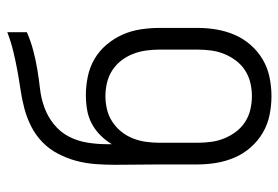

<svg xmlns="http://www.w3.org/2000/svg" viewBox="-142 -634 783 540"><g transform="rotate(-90 250.0 -363.5)"><path d="M250 8Q223 8 196.5 2.5Q170 -3 147 -16.5Q124 -30 106 -50.5Q88 -71 77.5 -95.5Q67 -120 62.5 -146.5Q58 -173 58 -200V-306Q58 -338 57.5 -369Q57 -400 57 -432Q57 -459 59 -486.5Q61 -514 68 -540.5Q75 -567 88 -592Q101 -617 120.5 -636Q140 -655 164.5 -667.5Q189 -680 215.5 -687Q242 -694 269.5 -698Q297 -702 324 -707Q351 -712 377.5 -718.5Q404 -725 430 -735V-680Q405 -669 378.5 -662Q352 -655 325 -650.5Q298 -646 271 -643Q244 -640 218 -630.5Q192 -621 170.5 -603.5Q149 -586 136.5 -562Q124 -538 119.5 -510.5Q115 -483 115 -456Q115 -452 115 -448.5Q115 -445 115 -441Q125 -458 140 -473Q155 -488 173 -497.5Q191 -507 211.5 -510.5Q232 -514 253 -514Q279 -514 305.5 -508.5Q332 -503 355 -489.5Q378 -476 395.5 -455Q413 -434 423.5 -410Q434 -386 438 -359.5Q442 -333 442 -306V-200Q442 -173 437.5 -146.5Q433 -120 422.5 -95.5Q412 -71 394 -50.5Q376 -30 353 -16.5Q330 -3 303.5 2.5Q277 8 250 8ZM250 -47Q269 -47 288 -51.5Q307 -56 323 -66.5Q339 -77 350.5 -92.5Q362 -108 369 -125.5Q376 -143 378.5 -162Q381 -181 381 -200V-306Q381 -325 378.5 -344Q376 -363 369 -381Q362 -399 350.5 -414Q339 -429 323 -439.5Q307 -450 288 -454.5Q269 -459 250 -459Q231 -459 212.5 -454.5Q194 -450 178 -439.5Q162 -429 150 -414Q138 -399 131 -381Q124 -363 121.5 -344Q119 -325 119 -306V-200Q119 -181 121.5 -162Q124 -143 131 -125.5Q138 -108 149.5 -92.5Q161 -77 177 -66.5Q193 -56 212 -51.5Q231 -47 250 -47Z"/></g></svg>

Font: Iosevka SS04 Light
Style: Regular
Weight: 300
Monospace: yes
Designer: Belleve Invis
Foundry: Belleve Invis
Version: Version 19.0.0; ttfautohint (v1.8.4)